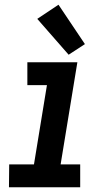

<svg xmlns="http://www.w3.org/2000/svg" viewBox="-20 -794 472 814"><path d="M18 0H320V-97H237L308 -530H96V-433H179L124 -97H19ZM271 -562 340 -607 228 -774 138 -714Z"/></svg>

Font: Iosevka Sparkle SmBdObl
Style: Regular
Weight: 600
Italic angle: -9°
Designer: Belleve Invis
Foundry: Belleve Invis
Version: Version 4.5.0; ttfautohint (v1.8.3)